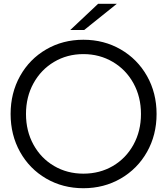

<svg xmlns="http://www.w3.org/2000/svg" viewBox="-20 -998 892 1026"><path d="M604.4 -977.8 430 -837.8H355.6L504.4 -977.8ZM36.7 -388.9Q36.7 -501.1 87.2 -591.7Q137.8 -682.2 226.7 -733.9Q315.6 -785.6 425.6 -785.6Q535.6 -785.6 625 -733.9Q714.4 -682.2 765.6 -591.7Q816.7 -501.1 816.7 -388.9Q816.7 -276.7 765.6 -186.1Q714.4 -95.6 625 -43.9Q535.6 7.8 425.6 7.8Q315.6 7.8 226.7 -43.9Q137.8 -95.6 87.2 -186.1Q36.7 -276.7 36.7 -388.9ZM733.3 -388.9Q733.3 -480 693.3 -552.8Q653.3 -625.6 582.8 -667.2Q512.2 -708.9 425.6 -708.9Q338.9 -708.9 268.9 -667.2Q198.9 -625.6 158.9 -552.8Q118.9 -480 118.9 -388.9Q118.9 -297.8 158.9 -225Q198.9 -152.2 268.9 -111.1Q338.9 -70 425.6 -70Q513.3 -70 583.3 -111.1Q653.3 -152.2 693.3 -225Q733.3 -297.8 733.3 -388.9Z"/></svg>

Font: Paperlogy 4 Regular
Style: Regular
Weight: 400
Designer: redesigned by Lee Juim, glyphs from Gmarket Sans & Montserrat
Foundry: PT&
Version: Version 1.001